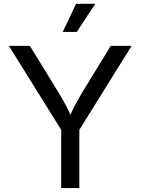

<svg xmlns="http://www.w3.org/2000/svg" viewBox="-20 -962 719 982"><path d="M293 0V-297.9L25.4 -727.5H132.8L276.9 -492.7Q301.3 -453.1 320.1 -417.2Q338.9 -381.3 358.9 -326.7H321.8Q341.8 -382.3 360.8 -418.7Q379.9 -455.1 402.8 -492.7L546.4 -727.5H653.3L385.7 -297.9V0ZM300.8 -798.8 369.1 -942.4H467.3L372.6 -798.8Z"/></svg>

Font: Adwaita Sans
Style: Regular
Weight: 400
Designer: Rasmus Andersson
Foundry: rsms
Version: Version 4.001;git-9221beed3